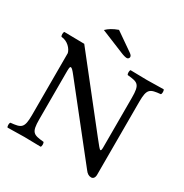

<svg xmlns="http://www.w3.org/2000/svg" viewBox="-187 -964 1073 1120"><g transform="rotate(30 349.5 -403.5)"><path d="M556 -512V-185C556 -166 556 -155 549 -155C545 -155 530 -173 501 -210L158 -645L23 -647C17 -641 17 -620 23 -614C66 -611 96 -576 102 -550V-133C102 -44 85 -38 15 -31C9 -25 9 -4 15 2C58 1 103 0 127 0C150 0 196 1 238 2C244 -4 244 -25 238 -31C168 -38 151 -42 151 -133V-439C151 -473 151 -488 159 -488C165 -488 176 -477 193 -455L542 -14C553 1 566 10 582 10C596 10 605 -2 605 -21V-512C605 -601 622 -607 692 -614C698 -620 698 -641 692 -647C651 -646 604 -645 580 -645C559 -645 513 -646 469 -647C463 -641 463 -620 469 -614C539 -607 556 -603 556 -512ZM293 -817C259 -805 235 -790 217 -772L371 -709C392 -700 406 -697 414 -697C422 -697 429 -704 429 -712C429 -719 425 -725 414 -733Z"/></g></svg>

Font: Libertinus Serif
Style: Regular
Weight: 400
Designer: Philipp H. Poll, Khaled Hosny
Foundry: Caleb Maclennan
Version: Version 7.050;RELEASE